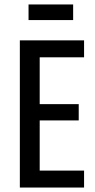

<svg xmlns="http://www.w3.org/2000/svg" viewBox="-20 -841 427 861"><path d="M69 0V-660H357V-584H158V-374H333V-301H158V-76H357V0ZM108 -751V-821H308V-751Z"/></svg>

Font: Bricolage Grotesque 10pt Condensed
Style: Regular
Weight: 400
Width: 3
Designer: Mathieu Triay
Foundry: Atelier Triay
Version: Version 1.000; ttfautohint (v1.8.4.7-5d5b);gftools[0.9.29]